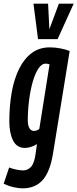

<svg xmlns="http://www.w3.org/2000/svg" viewBox="-41 -810 423 1050"><path d="M-21 195 9 106Q26 113 48.5 117.5Q71 122 85 122Q111 122 129 102Q147 82 154 29L161 -22Q144 -11 126.5 -6Q109 -1 95 -1Q51 -1 30.5 -41.5Q10 -82 10 -146Q10 -231 23 -304.5Q36 -378 63.5 -433.5Q91 -489 132.5 -520Q174 -551 232 -551Q261 -551 291 -545Q321 -539 340 -531L249 29Q233 129 192.5 174.5Q152 220 83 220Q62 220 34.5 214Q7 208 -21 195ZM230 -458Q218 -462 209 -462Q187 -462 169 -435Q151 -408 138 -362.5Q125 -317 118 -261.5Q111 -206 111 -151Q111 -124 120 -109Q129 -94 144 -94Q161 -94 174 -105ZM362 -790 274 -596H167L142 -790H222L229 -650L281 -790Z"/></svg>

Font: Georama Extra Condensed SemiBold
Style: Italic
Weight: 600
Width: 2
Italic angle: -9°
Designer: Jean-Baptiste Levee
Foundry: Production Type
Version: Version 1.000